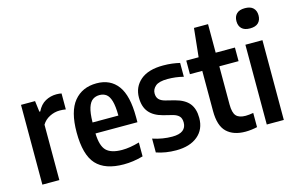

<svg xmlns="http://www.w3.org/2000/svg" viewBox="-97 -1018 1953 1267"><g transform="rotate(-15 880.0 -384.5)"><path d="M55 0V-545H151L160.5 -470H166.5Q187.5 -513.5 222.5 -532.8Q257.5 -552 298.5 -552Q308.5 -552 317.5 -551Q326.5 -550 333 -548.5V-439.5Q322.5 -441.5 312.2 -442.2Q302 -443 291.5 -443Q255.5 -443 222.2 -426Q189 -409 171 -378.5V0Z M609.5 10Q482.5 10 422.5 -55.2Q362.5 -120.5 362.5 -274Q362.5 -417.5 418.5 -485.5Q474.5 -553.5 572.5 -553.5Q666.5 -553.5 717 -485.5Q767.5 -417.5 767.5 -271V-235.5H481Q483.5 -149.5 516.5 -117.2Q549.5 -85 623.5 -85Q650.5 -85 679.8 -89.8Q709 -94.5 742 -104V-9Q705.5 1 674 5.5Q642.5 10 609.5 10ZM571.5 -473.5Q545 -473.5 525 -459.8Q505 -446 493.5 -410.8Q482 -375.5 481 -310.5H657.5Q657 -375.5 646.5 -410.8Q636 -446 617 -459.8Q598 -473.5 571.5 -473.5Z M967.5 10Q895 10 833 -11.5V-106Q899.5 -84 965.5 -84Q1015 -84 1038.5 -102.5Q1062 -121 1062 -154.5Q1062 -183.5 1048 -198.2Q1034 -213 1006.5 -220.5L942.5 -236.5Q880 -253 849.5 -290Q819 -327 819 -389Q819 -462 872.2 -507.8Q925.5 -553.5 1027.5 -553.5Q1060 -553.5 1087.8 -550Q1115.5 -546.5 1141 -540.5V-446Q1089 -459.5 1033 -459.5Q974 -459.5 950 -438.8Q926 -418 926 -389.5Q926 -364 939.5 -349.2Q953 -334.5 981 -327L1044.5 -311Q1110 -293.5 1139.5 -256.8Q1169 -220 1169 -157.5Q1169 -79.5 1115.2 -34.8Q1061.5 10 967.5 10Z M1441 9.5Q1359 9.5 1313.8 -33.8Q1268.5 -77 1268.5 -177.5V-452H1184V-545H1268.5L1289 -740H1385V-545H1516.5V-452H1385V-191.5Q1385 -134.5 1404.8 -113Q1424.5 -91.5 1469 -91.5Q1481 -91.5 1494 -93Q1507 -94.5 1521.5 -97V0Q1504.5 4 1482.8 6.8Q1461 9.5 1441 9.5Z M1588 0V-545H1704.5V0ZM1646.5 -641Q1608.5 -641 1589.8 -659.5Q1571 -678 1571 -710Q1571 -742 1589.8 -760.5Q1608.5 -779 1646.5 -779Q1684.5 -779 1703.2 -760.5Q1722 -742 1722 -710Q1722 -678 1703.2 -659.5Q1684.5 -641 1646.5 -641Z"/></g></svg>

Font: Encode Sans Condensed SemiBold
Style: Regular
Weight: 600
Width: 3
Designer: Multiple Designers
Foundry: Impallari Type
Version: Version 3.000; ttfautohint (v1.8.3) -l 8 -r 50 -G 200 -x 14 